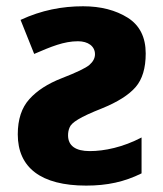

<svg xmlns="http://www.w3.org/2000/svg" viewBox="-20 -576 514 606"><path d="M242.2 -556.2C176.3 -556.2 110.8 -543.9 44.9 -513.2L87.9 -405.8C141.1 -428.7 181.6 -445.8 226.1 -445.8C257.8 -445.8 279.8 -430.2 279.8 -404.8C279.8 -392.6 273.9 -381.3 262.2 -371.1C250 -360.8 221.2 -347.2 174.8 -329.1C130.9 -312 96.7 -290 72.8 -263.2C48.3 -236.3 36.1 -199.2 36.1 -151.9C36.1 -46.9 109.4 9.8 252 9.8C318.4 9.8 372.6 -2 426.8 -28.8V-142.1C368.2 -111.3 309.6 -99.1 263.2 -99.1C218.8 -99.1 194.8 -115.7 194.8 -148.9C194.8 -157.7 196.3 -166 199.7 -173.8C205.6 -189 231.4 -206.1 301.8 -233.9C351.1 -253.9 386.7 -276.4 408.2 -301.3C429.2 -325.7 439.9 -360.8 439.9 -407.2C439.9 -458.5 420.9 -496.1 383.3 -520C345.2 -543.9 298.3 -556.2 242.2 -556.2Z"/></svg>

Font: Avrile Sans
Style: Bold
Weight: 700
Designer: Monotype Design Team, Google (font), Stefan Peev (BGR Cyrillic), Cristiano Sobral (main changes)
Foundry: The Avrile Sans Project Authors
Version: Version 3.110